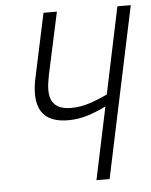

<svg xmlns="http://www.w3.org/2000/svg" viewBox="-52 -757 629 800"><g transform="rotate(-5 262.5 -357.0)"><path d="M319 0H374L525 -714H469L393 -352Q358 -335 319 -322Q280 -309 240 -309Q152 -309 152 -391Q152 -405 154 -420Q156 -435 160 -455L216 -714H160L104 -452Q95 -413 95 -380Q95 -259 224 -259Q268 -259 309 -272.5Q350 -286 383 -303Z"/></g></svg>

Font: Noto Sans Display SemiCondensed Light
Style: Italic
Weight: 300
Width: 4
Italic angle: -12°
Designer: Monotype Design Team
Foundry: Monotype Imaging Inc.
Version: Version 1.900